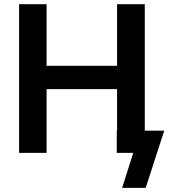

<svg xmlns="http://www.w3.org/2000/svg" viewBox="-20 -739 821 928"><path d="M205.1 0V-308.1H545.9V-107.4H544.4V0H624L570.3 168.9H684.1L773.9 -107.4H679.7V-718.8H545.9V-420.9H205.1V-718.8H72.3V0Z"/></svg>

Font: Winston SemiBold
Style: Regular
Weight: 600
Designer: Vernon Adams, Kim Jin-seong, David Berlow, Cristiano Sobral
Foundry: The Winston Project Authors
Version: Version 3.004